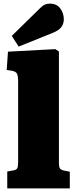

<svg xmlns="http://www.w3.org/2000/svg" viewBox="-20 -1039 428 1059"><path d="M20 0V-93L53 -99Q70 -102 75 -110.5Q80 -119 80 -146V-588Q80 -621 73.5 -633Q67 -645 44 -649L17 -653L24 -754L285 -768L305 -755V-145Q305 -118 310.5 -110Q316 -102 334 -98L365 -92V0ZM83 -782 45 -841 200 -993Q217 -1010 229.5 -1014.5Q242 -1019 255 -1019Q293 -1019 312.5 -992.5Q332 -966 332 -932Q332 -909 318.5 -890Q305 -871 269 -857Z"/></svg>

Font: Literata Black
Style: Regular
Weight: 900
Designer: Latin by Veronika Burian and Jose Scaglione. Greek by Irene Vlachou. Cyrillic by Vera Evstafieva.
Foundry: TypeTogether
Version: Version 3.103;gftools[0.9.29]